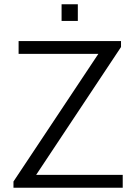

<svg xmlns="http://www.w3.org/2000/svg" viewBox="-20 -878 637 898"><path d="M43 0V-29L440 -626H67V-686H546V-658L149 -60H554V0ZM268 -780V-858H344V-780Z"/></svg>

Font: Chivo Medium ExtraLight
Style: Regular
Weight: 250
Version: Version 2.002